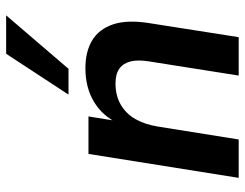

<svg xmlns="http://www.w3.org/2000/svg" viewBox="-106 -691 797 625"><g transform="rotate(-90 292.5 -378.5)"><path d="M26 0 104 -489H226L210 -390H202Q227 -443 273.5 -471Q320 -499 383 -499Q437 -499 473.5 -477Q510 -455 525.5 -409.5Q541 -364 530 -293L484 0H359L405 -291Q411 -328 405 -352Q399 -376 381.5 -388.5Q364 -401 333 -401Q294 -401 264.5 -384Q235 -367 217.5 -336.5Q200 -306 193 -263L151 0ZM297 -554 430 -757H555L381 -554Z"/></g></svg>

Font: Nunito Sans 12pt ExtraLight 12pt
Style: Bold Italic
Weight: 700
Italic angle: -9°
Version: Version 3.101;gftools[0.9.27]